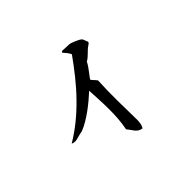

<svg xmlns="http://www.w3.org/2000/svg" viewBox="-149 -992 1298 1298"><g transform="rotate(-45 500.0 -343.5)"><path d="M721 -642C713 -654 713 -670 704 -680C695 -692 634 -718 618 -718C595 -718 572 -721 551 -721C553 -714 542 -718 546 -711C560 -694 575 -679 584 -658C524 -574 460 -491 387 -417C318 -346 241 -282 156 -232C165 -226 176 -225 187 -225C200 -225 237 -239 263 -242C343 -273 434 -347 492 -401C498 -284 508 -156 484 -40C510 -11 522 29 567 34C581 13 583 -11 583 -36C581 -159 577 -285 584 -408C574 -422 560 -434 550 -448C560 -469 601 -511 620 -551C654 -569 675 -604 707 -623C714 -628 722 -632 721 -642Z"/></g></svg>

Font: Yuji Syuku Std R
Style: Regular
Weight: 400
Designer: Kataoka Yuji
Foundry: Kinuta Font Factory
Version: Version 3.000;hotconv 1.0.111;makeotfexe 2.5.65597